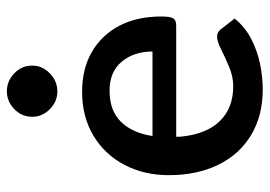

<svg xmlns="http://www.w3.org/2000/svg" viewBox="-133 -645 785 559"><g transform="rotate(-90 259.5 -365.5)"><path d="M278 7Q203 7 146.5 -26.5Q90 -60 59.5 -122Q29 -184 29 -267Q29 -338 59 -395.5Q89 -453 144 -486Q199 -519 272 -519Q338 -519 387 -491Q436 -463 463.5 -411.5Q491 -360 491 -288Q491 -264 486 -254.5Q481 -245 464 -245H141Q141 -242 141 -239Q141 -236 141 -233Q148 -158 186 -118.5Q224 -79 288 -79Q316 -79 344.5 -91Q373 -103 396 -114.5Q419 -126 432 -126Q445 -126 453 -116L485 -75Q461 -45 426.5 -27Q392 -9 353.5 -1Q315 7 278 7ZM143 -314H389Q389 -368 359.5 -403.5Q330 -439 275 -439Q217 -439 184.5 -406Q152 -373 143 -314ZM273 -591Q243 -591 221 -613Q199 -635 199 -664Q199 -695 221.5 -716.5Q244 -738 273 -738Q303 -738 325.5 -716.5Q348 -695 348 -664Q348 -635 325.5 -613Q303 -591 273 -591Z"/></g></svg>

Font: Aleo SemiBold
Style: Regular
Weight: 600
Designer: Alessio Laiso
Foundry: Alessio Laiso
Version: Version 2.001;gftools[0.9.29]